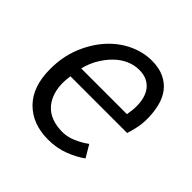

<svg xmlns="http://www.w3.org/2000/svg" viewBox="-138 -622 757 757"><g transform="rotate(45 240.5 -243.0)"><path d="M37 -191Q37 -260 60 -316.5Q83 -373 119.5 -413.5Q156 -454 202.5 -476Q249 -498 297 -498Q338 -498 366.5 -484.5Q395 -471 413 -447.5Q431 -424 439 -391.5Q447 -359 447 -322Q447 -293 441 -267Q435 -241 430 -227H114Q107 -180 115 -146.5Q123 -113 141.5 -91Q160 -69 187 -59Q214 -49 246 -49Q275 -49 303.5 -61.5Q332 -74 355 -91L385 -40Q356 -19 316 -3.5Q276 12 228 12Q141 12 89 -40.5Q37 -93 37 -191ZM122 -279H377Q379 -291 380.5 -303Q382 -315 382 -329Q382 -350 377 -369.5Q372 -389 361 -404Q350 -419 332 -428Q314 -437 288 -437Q261 -437 235.5 -426Q210 -415 188 -394Q166 -373 148.5 -344Q131 -315 122 -279Z"/></g></svg>

Font: TypoPRO Source Sans Pro
Style: Italic
Weight: 400
Italic angle: -11°
Designer: Paul D. Hunt
Foundry: Adobe Systems Incorporated
Version: Version 1.075;PS 2.000;hotconv 1.0.86;makeotf.lib2.5.63406